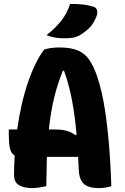

<svg xmlns="http://www.w3.org/2000/svg" viewBox="-20 -953 640 983"><path d="M217 0Q199 4 180.5 7Q162 10 145 10Q103 10 77.5 -5Q52 -20 52 -57Q52 -107 55 -157Q36 -168 30.5 -195Q25 -222 25 -265V-290H68Q87 -426 124 -533.5Q161 -641 207 -700Q242 -710 283 -710Q342 -710 378 -695Q414 -680 436.5 -647.5Q459 -615 477 -563Q503 -487 518.5 -383.5Q534 -280 543 -146Q545 -112 547 -75Q549 -38 550 0Q536 5 519 7.5Q502 10 484 10Q435 10 410 -11Q385 -32 383 -88Q382 -121 380 -150H220Q218 -83 217 0ZM264 -290Q330 -290 366 -261L372 -264Q364 -358 349 -437.5Q334 -517 308 -591H302Q275 -525 257.5 -454Q240 -383 230 -290ZM339 -933Q380 -933 408.5 -929.5Q437 -926 460 -918Q474 -913 477 -900.5Q480 -888 475 -872Q462 -837 441.5 -814.5Q421 -792 389 -773Q371 -763 353.5 -760Q336 -757 308 -757Q283 -757 262 -760.5Q241 -764 218 -773Q264 -809 293.5 -846.5Q323 -884 339 -933Z"/></svg>

Font: Recursive Mn Csl St XBd
Style: Regular
Weight: 800
Monospace: yes
Version: Version 1.079;hotconv 1.0.112;makeotfexe 2.5.65598; ttfautoh